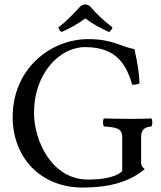

<svg xmlns="http://www.w3.org/2000/svg" viewBox="-20 -834 725 864"><path d="M377 -658C210 -658 37 -527 37 -307C37 -127 161 10 352 10C470 10 563 -15 631 -73C620 -82 615 -90 615 -101V-217C615 -252 632 -262 661 -265C667 -271 667 -295 661 -301C637 -300 612 -299 572 -299C539 -299 492 -300 448 -301C442 -295 442 -271 448 -265C503 -261 530 -257 530 -217V-64C496 -32 429 -26 375 -26C217 -26 133 -195 133 -327C133 -502 247 -622 363 -622C508 -622 549 -539 575 -453C586 -452 597 -454 608 -459C606 -501 601 -541 585 -613C525 -623 488 -658 377 -658ZM383 -808C368 -816 358 -816 344 -808C313 -774 280 -739 243 -711C245 -702 248 -696 257 -690C295 -707 327 -724 364 -751C397 -726 431 -708 470 -690C479 -694 483 -702 486 -711C450 -738 413 -772 383 -808Z"/></svg>

Font: Libertinus Serif
Style: Regular
Weight: 400
Designer: Philipp H. Poll, Khaled Hosny
Foundry: Caleb Maclennan
Version: Version 7.050;RELEASE